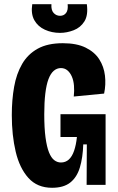

<svg xmlns="http://www.w3.org/2000/svg" viewBox="-20 -877 558 911"><path d="M227 14Q157 14 115 -32.5Q73 -79 54.5 -157Q36 -235 36 -331Q36 -403 47 -465Q58 -527 85 -573.5Q112 -620 159 -646Q206 -672 278 -672Q344 -672 386.5 -651Q429 -630 451 -595.5Q473 -561 478 -518.5Q483 -476 474 -433L330 -419Q333 -446 331 -470.5Q329 -495 321 -513.5Q313 -532 300 -543Q287 -554 269 -554Q250 -554 235 -541Q220 -528 210 -501.5Q200 -475 195 -433Q190 -391 190 -335Q190 -269 196 -224.5Q202 -180 212.5 -154Q223 -128 237.5 -117Q252 -106 269 -106Q291 -106 306.5 -120Q322 -134 331.5 -161.5Q341 -189 345 -227H267V-335H481V-225V0H391L392 -192H375Q373 -129 359 -82.5Q345 -36 313.5 -11Q282 14 227 14ZM133 -857H224Q222 -829 234.5 -815.5Q247 -802 265 -802Q283 -802 293.5 -815.5Q304 -829 301 -857H392Q399 -805 380.5 -775.5Q362 -746 329.5 -733.5Q297 -721 265 -721Q226 -721 193 -736Q160 -751 143 -781Q126 -811 133 -857Z"/></svg>

Font: Bricolage Grotesque Condensed ExtraBold
Style: Regular
Weight: 800
Width: 3
Designer: Mathieu Triay
Foundry: Atelier Triay
Version: Version 1.000;gftools[0.9.30]